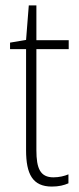

<svg xmlns="http://www.w3.org/2000/svg" viewBox="-20 -677 292 707"><path d="M177 -24C128 -24 114 -57 114 -124V-496H233V-529H114V-657H86L76 -530L17 -520V-496H76V-124C76 -36 100 10 171 10C197 10 216 5 232 -2V-35C218 -29 198 -24 177 -24Z"/></svg>

Font: Noto Sans Gurmukhi Condensed ExtraLight
Style: Regular
Weight: 200
Width: 3
Designer: Jelle Bosma - Monotype Design Team
Foundry: Monotype Imaging Inc.
Version: Version 2.004